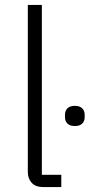

<svg xmlns="http://www.w3.org/2000/svg" viewBox="-20 -760 366 780"><path d="M156 0Q125 0 109 -17Q93 -34 93 -62V-740H150V-50H229V0ZM284 -248Q264 -248 254 -258Q244 -268 244 -284V-294Q244 -310 254 -320Q264 -330 284 -330Q304 -330 314 -320Q324 -310 324 -294V-284Q324 -268 314 -258Q304 -248 284 -248Z"/></svg>

Font: IBM Plex Sans Thai Light
Style: Regular
Weight: 300
Designer: Mike Abbink, Paul van der Laan, Pieter van Rosmalen, Ben Mitchell, Mark Frömberg
Foundry: Bold Monday
Version: Version 1.2